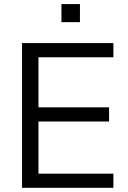

<svg xmlns="http://www.w3.org/2000/svg" viewBox="-20 -897 612 917"><path d="M85.3 0H521.6V-67.6H163.7V-316.7H501V-384.3H163.7V-623.5H521.6V-691.2H85.3ZM273.5 -791.2H361.8V-877.5H273.5Z"/></svg>

Font: LL Pando Sans
Style: Regular
Weight: 400
Designer: Joshua Smith
Foundry: Joshua Smith
Version: Version 1.000;Glyphs 3.2.1 (3258)